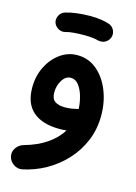

<svg xmlns="http://www.w3.org/2000/svg" viewBox="-132 -655 726 1027"><g transform="rotate(15 231.5 -142.0)"><path d="M65.4 -504.4Q60.1 -524.4 70.1 -543.2Q80.1 -562 101.1 -568.8Q128.4 -577.1 164.6 -581.5Q200.7 -585.9 235.8 -585.9Q271.5 -585.9 300.5 -581.3Q329.6 -576.7 349.6 -568.4Q370.6 -556.6 376.2 -533.9Q381.8 -511.2 368.7 -492.2Q357.9 -477.1 342.8 -471.9Q327.6 -466.8 311 -470.2Q278.8 -478.5 235.8 -478.5Q202.6 -478.5 175 -476.3Q147.5 -474.1 130.4 -468.8Q109.9 -462.9 90.8 -473.6Q71.8 -484.4 65.4 -504.4ZM225.1 -365.7Q286.6 -365.7 333 -326.9Q379.4 -288.1 405 -224.4Q430.7 -160.6 430.7 -85.4Q430.7 -10.7 404.1 53.5Q377.4 117.7 330.8 168.5Q284.2 219.2 223.9 253.2Q163.6 287.1 96.7 300.8Q70.8 305.7 48.3 290Q25.9 274.4 20.5 248.5Q15.6 222.7 31.2 201.2Q46.9 179.7 72.3 172.9Q143.1 153.3 193.4 118.7Q243.7 84 272 38.6Q252 40.5 232.4 40.5Q138.2 40.5 86.7 -3.4Q35.2 -47.4 35.2 -136.2Q35.2 -198.7 60.5 -250.7Q85.9 -302.7 129.2 -334.2Q172.4 -365.7 225.1 -365.7ZM155.8 -141.1Q155.8 -106.9 175.3 -92.8Q194.8 -78.6 231.4 -78.6Q250.5 -78.6 268.3 -81.5Q286.1 -84.5 302.2 -88.4Q303.7 -88.9 305.2 -88.9Q303.7 -123 293.9 -158Q284.2 -192.9 266.1 -216.3Q248 -239.7 222.2 -239.7Q193.8 -239.7 174.8 -209.5Q155.8 -179.2 155.8 -141.1Z"/></g></svg>

Font: Mikhak Bold
Style: Regular
Weight: 700
Designer: Amin Abedi
Version: Version 3.3